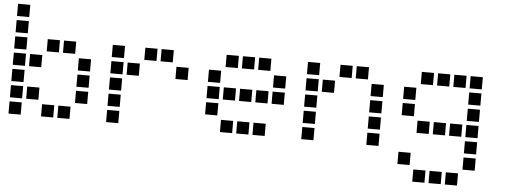

<svg xmlns="http://www.w3.org/2000/svg" viewBox="-54 -839 3108 1176"><g transform="rotate(5 1500.0 -250.5)"><path d="M14 -688Q13 -688 13 -688Q13 -688 13 -687V-614Q13 -613 13 -613Q13 -613 14 -613H87Q88 -613 88 -613Q88 -613 88 -614V-687Q88 -688 88 -688Q88 -688 87 -688ZM14 -588Q13 -588 13 -588Q13 -588 13 -587V-514Q13 -513 13 -513Q13 -513 14 -513H87Q88 -513 88 -513Q88 -513 88 -514V-587Q88 -588 88 -588Q88 -588 87 -588ZM14 -488Q13 -488 13 -488Q13 -488 13 -487V-414Q13 -413 13 -413Q13 -413 14 -413H87Q88 -413 88 -413Q88 -413 88 -414V-487Q88 -488 88 -488Q88 -488 87 -488ZM214 -488Q213 -488 213 -488Q213 -488 213 -487V-414Q213 -413 213 -413Q213 -413 214 -413H287Q288 -413 288 -413Q288 -413 288 -414V-487Q288 -488 288 -488Q288 -488 287 -488ZM314 -488Q313 -488 313 -488Q313 -488 313 -487V-414Q313 -413 313 -413Q313 -413 314 -413H387Q388 -413 388 -413Q388 -413 388 -414V-487Q388 -488 388 -488Q388 -488 387 -488ZM14 -388Q13 -388 13 -388Q13 -388 13 -387V-314Q13 -313 13 -313Q13 -313 14 -313H87Q88 -313 88 -313Q88 -313 88 -314V-387Q88 -388 88 -388Q88 -388 87 -388ZM114 -388Q113 -388 113 -388Q113 -388 113 -387V-314Q113 -313 113 -313Q113 -313 114 -313H187Q188 -313 188 -313Q188 -313 188 -314V-387Q188 -388 188 -388Q188 -388 187 -388ZM414 -388Q413 -388 413 -388Q413 -388 413 -387V-314Q413 -313 413 -313Q413 -313 414 -313H487Q488 -313 488 -313Q488 -313 488 -314V-387Q488 -388 488 -388Q488 -388 487 -388ZM14 -288Q13 -288 13 -288Q13 -288 13 -287V-214Q13 -213 13 -213Q13 -213 14 -213H87Q88 -213 88 -213Q88 -213 88 -214V-287Q88 -288 88 -288Q88 -288 87 -288ZM414 -288Q413 -288 413 -288Q413 -288 413 -287V-214Q413 -213 413 -213Q413 -213 414 -213H487Q488 -213 488 -213Q488 -213 488 -214V-287Q488 -288 488 -288Q488 -288 487 -288ZM14 -188Q13 -188 13 -188Q13 -188 13 -187V-114Q13 -113 13 -113Q13 -113 14 -113H87Q88 -113 88 -113Q88 -113 88 -114V-187Q88 -188 88 -188Q88 -188 87 -188ZM114 -188Q113 -188 113 -188Q113 -188 113 -187V-114Q113 -113 113 -113Q113 -113 114 -113H187Q188 -113 188 -113Q188 -113 188 -114V-187Q188 -188 188 -188Q188 -188 187 -188ZM414 -188Q413 -188 413 -188Q413 -188 413 -187V-114Q413 -113 413 -113Q413 -113 414 -113H487Q488 -113 488 -113Q488 -113 488 -114V-187Q488 -188 488 -188Q488 -188 487 -188ZM14 -88Q13 -88 13 -88Q13 -88 13 -87V-14Q13 -13 13 -13Q13 -13 14 -13H87Q88 -13 88 -13Q88 -13 88 -14V-87Q88 -88 88 -88Q88 -88 87 -88ZM214 -88Q213 -88 213 -88Q213 -88 213 -87V-14Q213 -13 213 -13Q213 -13 214 -13H287Q288 -13 288 -13Q288 -13 288 -14V-87Q288 -88 288 -88Q288 -88 287 -88ZM314 -88Q313 -88 313 -88Q313 -88 313 -87V-14Q313 -13 313 -13Q313 -13 314 -13H387Q388 -13 388 -13Q388 -13 388 -14V-87Q388 -88 388 -88Q388 -88 387 -88Z M614 -488Q613 -488 613 -488Q613 -488 613 -487V-414Q613 -413 613 -413Q613 -413 614 -413H687Q688 -413 688 -413Q688 -413 688 -414V-487Q688 -488 688 -488Q688 -488 687 -488ZM814 -488Q813 -488 813 -488Q813 -488 813 -487V-414Q813 -413 813 -413Q813 -413 814 -413H887Q888 -413 888 -413Q888 -413 888 -414V-487Q888 -488 888 -488Q888 -488 887 -488ZM914 -488Q913 -488 913 -488Q913 -488 913 -487V-414Q913 -413 913 -413Q913 -413 914 -413H987Q988 -413 988 -413Q988 -413 988 -414V-487Q988 -488 988 -488Q988 -488 987 -488ZM614 -388Q613 -388 613 -388Q613 -388 613 -387V-314Q613 -313 613 -313Q613 -313 614 -313H687Q688 -313 688 -313Q688 -313 688 -314V-387Q688 -388 688 -388Q688 -388 687 -388ZM714 -388Q713 -388 713 -388Q713 -388 713 -387V-314Q713 -313 713 -313Q713 -313 714 -313H787Q788 -313 788 -313Q788 -313 788 -314V-387Q788 -388 788 -388Q788 -388 787 -388ZM1014 -388Q1013 -388 1013 -388Q1013 -388 1013 -387V-314Q1013 -313 1013 -313Q1013 -313 1014 -313H1087Q1088 -313 1088 -313Q1088 -313 1088 -314V-387Q1088 -388 1088 -388Q1088 -388 1087 -388ZM614 -288Q613 -288 613 -288Q613 -288 613 -287V-214Q613 -213 613 -213Q613 -213 614 -213H687Q688 -213 688 -213Q688 -213 688 -214V-287Q688 -288 688 -288Q688 -288 687 -288ZM614 -188Q613 -188 613 -188Q613 -188 613 -187V-114Q613 -113 613 -113Q613 -113 614 -113H687Q688 -113 688 -113Q688 -113 688 -114V-187Q688 -188 688 -188Q688 -188 687 -188ZM614 -88Q613 -88 613 -88Q613 -88 613 -87V-14Q613 -13 613 -13Q613 -13 614 -13H687Q688 -13 688 -13Q688 -13 688 -14V-87Q688 -88 688 -88Q688 -88 687 -88Z M1314 -488Q1313 -488 1313 -488Q1313 -488 1313 -487V-414Q1313 -413 1313 -413Q1313 -413 1314 -413H1387Q1388 -413 1388 -413Q1388 -413 1388 -414V-487Q1388 -488 1388 -488Q1388 -488 1387 -488ZM1414 -488Q1413 -488 1413 -488Q1413 -488 1413 -487V-414Q1413 -413 1413 -413Q1413 -413 1414 -413H1487Q1488 -413 1488 -413Q1488 -413 1488 -414V-487Q1488 -488 1488 -488Q1488 -488 1487 -488ZM1514 -488Q1513 -488 1513 -488Q1513 -488 1513 -487V-414Q1513 -413 1513 -413Q1513 -413 1514 -413H1587Q1588 -413 1588 -413Q1588 -413 1588 -414V-487Q1588 -488 1588 -488Q1588 -488 1587 -488ZM1214 -388Q1213 -388 1213 -388Q1213 -388 1213 -387V-314Q1213 -313 1213 -313Q1213 -313 1214 -313H1287Q1288 -313 1288 -313Q1288 -313 1288 -314V-387Q1288 -388 1288 -388Q1288 -388 1287 -388ZM1614 -388Q1613 -388 1613 -388Q1613 -388 1613 -387V-314Q1613 -313 1613 -313Q1613 -313 1614 -313H1687Q1688 -313 1688 -313Q1688 -313 1688 -314V-387Q1688 -388 1688 -388Q1688 -388 1687 -388ZM1214 -288Q1213 -288 1213 -288Q1213 -288 1213 -287V-214Q1213 -213 1213 -213Q1213 -213 1214 -213H1287Q1288 -213 1288 -213Q1288 -213 1288 -214V-287Q1288 -288 1288 -288Q1288 -288 1287 -288ZM1314 -288Q1313 -288 1313 -288Q1313 -288 1313 -287V-214Q1313 -213 1313 -213Q1313 -213 1314 -213H1387Q1388 -213 1388 -213Q1388 -213 1388 -214V-287Q1388 -288 1388 -288Q1388 -288 1387 -288ZM1414 -288Q1413 -288 1413 -288Q1413 -288 1413 -287V-214Q1413 -213 1413 -213Q1413 -213 1414 -213H1487Q1488 -213 1488 -213Q1488 -213 1488 -214V-287Q1488 -288 1488 -288Q1488 -288 1487 -288ZM1514 -288Q1513 -288 1513 -288Q1513 -288 1513 -287V-214Q1513 -213 1513 -213Q1513 -213 1514 -213H1587Q1588 -213 1588 -213Q1588 -213 1588 -214V-287Q1588 -288 1588 -288Q1588 -288 1587 -288ZM1614 -288Q1613 -288 1613 -288Q1613 -288 1613 -287V-214Q1613 -213 1613 -213Q1613 -213 1614 -213H1687Q1688 -213 1688 -213Q1688 -213 1688 -214V-287Q1688 -288 1688 -288Q1688 -288 1687 -288ZM1214 -188Q1213 -188 1213 -188Q1213 -188 1213 -187V-114Q1213 -113 1213 -113Q1213 -113 1214 -113H1287Q1288 -113 1288 -113Q1288 -113 1288 -114V-187Q1288 -188 1288 -188Q1288 -188 1287 -188ZM1314 -88Q1313 -88 1313 -88Q1313 -88 1313 -87V-14Q1313 -13 1313 -13Q1313 -13 1314 -13H1387Q1388 -13 1388 -13Q1388 -13 1388 -14V-87Q1388 -88 1388 -88Q1388 -88 1387 -88ZM1414 -88Q1413 -88 1413 -88Q1413 -88 1413 -87V-14Q1413 -13 1413 -13Q1413 -13 1414 -13H1487Q1488 -13 1488 -13Q1488 -13 1488 -14V-87Q1488 -88 1488 -88Q1488 -88 1487 -88ZM1514 -88Q1513 -88 1513 -88Q1513 -88 1513 -87V-14Q1513 -13 1513 -13Q1513 -13 1514 -13H1587Q1588 -13 1588 -13Q1588 -13 1588 -14V-87Q1588 -88 1588 -88Q1588 -88 1587 -88Z M1814 -488Q1813 -488 1813 -488Q1813 -488 1813 -487V-414Q1813 -413 1813 -413Q1813 -413 1814 -413H1887Q1888 -413 1888 -413Q1888 -413 1888 -414V-487Q1888 -488 1888 -488Q1888 -488 1887 -488ZM2014 -488Q2013 -488 2013 -488Q2013 -488 2013 -487V-414Q2013 -413 2013 -413Q2013 -413 2014 -413H2087Q2088 -413 2088 -413Q2088 -413 2088 -414V-487Q2088 -488 2088 -488Q2088 -488 2087 -488ZM2114 -488Q2113 -488 2113 -488Q2113 -488 2113 -487V-414Q2113 -413 2113 -413Q2113 -413 2114 -413H2187Q2188 -413 2188 -413Q2188 -413 2188 -414V-487Q2188 -488 2188 -488Q2188 -488 2187 -488ZM1814 -388Q1813 -388 1813 -388Q1813 -388 1813 -387V-314Q1813 -313 1813 -313Q1813 -313 1814 -313H1887Q1888 -313 1888 -313Q1888 -313 1888 -314V-387Q1888 -388 1888 -388Q1888 -388 1887 -388ZM1914 -388Q1913 -388 1913 -388Q1913 -388 1913 -387V-314Q1913 -313 1913 -313Q1913 -313 1914 -313H1987Q1988 -313 1988 -313Q1988 -313 1988 -314V-387Q1988 -388 1988 -388Q1988 -388 1987 -388ZM2214 -388Q2213 -388 2213 -388Q2213 -388 2213 -387V-314Q2213 -313 2213 -313Q2213 -313 2214 -313H2287Q2288 -313 2288 -313Q2288 -313 2288 -314V-387Q2288 -388 2288 -388Q2288 -388 2287 -388ZM1814 -288Q1813 -288 1813 -288Q1813 -288 1813 -287V-214Q1813 -213 1813 -213Q1813 -213 1814 -213H1887Q1888 -213 1888 -213Q1888 -213 1888 -214V-287Q1888 -288 1888 -288Q1888 -288 1887 -288ZM2214 -288Q2213 -288 2213 -288Q2213 -288 2213 -287V-214Q2213 -213 2213 -213Q2213 -213 2214 -213H2287Q2288 -213 2288 -213Q2288 -213 2288 -214V-287Q2288 -288 2288 -288Q2288 -288 2287 -288ZM1814 -188Q1813 -188 1813 -188Q1813 -188 1813 -187V-114Q1813 -113 1813 -113Q1813 -113 1814 -113H1887Q1888 -113 1888 -113Q1888 -113 1888 -114V-187Q1888 -188 1888 -188Q1888 -188 1887 -188ZM2214 -188Q2213 -188 2213 -188Q2213 -188 2213 -187V-114Q2213 -113 2213 -113Q2213 -113 2214 -113H2287Q2288 -113 2288 -113Q2288 -113 2288 -114V-187Q2288 -188 2288 -188Q2288 -188 2287 -188ZM1814 -88Q1813 -88 1813 -88Q1813 -88 1813 -87V-14Q1813 -13 1813 -13Q1813 -13 1814 -13H1887Q1888 -13 1888 -13Q1888 -13 1888 -14V-87Q1888 -88 1888 -88Q1888 -88 1887 -88ZM2214 -88Q2213 -88 2213 -88Q2213 -88 2213 -87V-14Q2213 -13 2213 -13Q2213 -13 2214 -13H2287Q2288 -13 2288 -13Q2288 -13 2288 -14V-87Q2288 -88 2288 -88Q2288 -88 2287 -88Z M2514 -488Q2513 -488 2513 -488Q2513 -488 2513 -487V-414Q2513 -413 2513 -413Q2513 -413 2514 -413H2587Q2588 -413 2588 -413Q2588 -413 2588 -414V-487Q2588 -488 2588 -488Q2588 -488 2587 -488ZM2614 -488Q2613 -488 2613 -488Q2613 -488 2613 -487V-414Q2613 -413 2613 -413Q2613 -413 2614 -413H2687Q2688 -413 2688 -413Q2688 -413 2688 -414V-487Q2688 -488 2688 -488Q2688 -488 2687 -488ZM2714 -488Q2713 -488 2713 -488Q2713 -488 2713 -487V-414Q2713 -413 2713 -413Q2713 -413 2714 -413H2787Q2788 -413 2788 -413Q2788 -413 2788 -414V-487Q2788 -488 2788 -488Q2788 -488 2787 -488ZM2814 -488Q2813 -488 2813 -488Q2813 -488 2813 -487V-414Q2813 -413 2813 -413Q2813 -413 2814 -413H2887Q2888 -413 2888 -413Q2888 -413 2888 -414V-487Q2888 -488 2888 -488Q2888 -488 2887 -488ZM2414 -388Q2413 -388 2413 -388Q2413 -388 2413 -387V-314Q2413 -313 2413 -313Q2413 -313 2414 -313H2487Q2488 -313 2488 -313Q2488 -313 2488 -314V-387Q2488 -388 2488 -388Q2488 -388 2487 -388ZM2814 -388Q2813 -388 2813 -388Q2813 -388 2813 -387V-314Q2813 -313 2813 -313Q2813 -313 2814 -313H2887Q2888 -313 2888 -313Q2888 -313 2888 -314V-387Q2888 -388 2888 -388Q2888 -388 2887 -388ZM2414 -288Q2413 -288 2413 -288Q2413 -288 2413 -287V-214Q2413 -213 2413 -213Q2413 -213 2414 -213H2487Q2488 -213 2488 -213Q2488 -213 2488 -214V-287Q2488 -288 2488 -288Q2488 -288 2487 -288ZM2814 -288Q2813 -288 2813 -288Q2813 -288 2813 -287V-214Q2813 -213 2813 -213Q2813 -213 2814 -213H2887Q2888 -213 2888 -213Q2888 -213 2888 -214V-287Q2888 -288 2888 -288Q2888 -288 2887 -288ZM2514 -188Q2513 -188 2513 -188Q2513 -188 2513 -187V-114Q2513 -113 2513 -113Q2513 -113 2514 -113H2587Q2588 -113 2588 -113Q2588 -113 2588 -114V-187Q2588 -188 2588 -188Q2588 -188 2587 -188ZM2614 -188Q2613 -188 2613 -188Q2613 -188 2613 -187V-114Q2613 -113 2613 -113Q2613 -113 2614 -113H2687Q2688 -113 2688 -113Q2688 -113 2688 -114V-187Q2688 -188 2688 -188Q2688 -188 2687 -188ZM2714 -188Q2713 -188 2713 -188Q2713 -188 2713 -187V-114Q2713 -113 2713 -113Q2713 -113 2714 -113H2787Q2788 -113 2788 -113Q2788 -113 2788 -114V-187Q2788 -188 2788 -188Q2788 -188 2787 -188ZM2814 -188Q2813 -188 2813 -188Q2813 -188 2813 -187V-114Q2813 -113 2813 -113Q2813 -113 2814 -113H2887Q2888 -113 2888 -113Q2888 -113 2888 -114V-187Q2888 -188 2888 -188Q2888 -188 2887 -188ZM2814 -88Q2813 -88 2813 -88Q2813 -88 2813 -87V-14Q2813 -13 2813 -13Q2813 -13 2814 -13H2887Q2888 -13 2888 -13Q2888 -13 2888 -14V-87Q2888 -88 2888 -88Q2888 -88 2887 -88ZM2414 12Q2413 12 2413 12Q2413 12 2413 13V86Q2413 87 2413 87Q2413 87 2414 87H2487Q2488 87 2488 87Q2488 87 2488 86V13Q2488 12 2488 12Q2488 12 2487 12ZM2814 12Q2813 12 2813 12Q2813 12 2813 13V86Q2813 87 2813 87Q2813 87 2814 87H2887Q2888 87 2888 87Q2888 87 2888 86V13Q2888 12 2888 12Q2888 12 2887 12ZM2514 112Q2513 112 2513 112Q2513 112 2513 113V186Q2513 187 2513 187Q2513 187 2514 187H2587Q2588 187 2588 187Q2588 187 2588 186V113Q2588 112 2588 112Q2588 112 2587 112ZM2614 112Q2613 112 2613 112Q2613 112 2613 113V186Q2613 187 2613 187Q2613 187 2614 187H2687Q2688 187 2688 187Q2688 187 2688 186V113Q2688 112 2688 112Q2688 112 2687 112ZM2714 112Q2713 112 2713 112Q2713 112 2713 113V186Q2713 187 2713 187Q2713 187 2714 187H2787Q2788 187 2788 187Q2788 187 2788 186V113Q2788 112 2788 112Q2788 112 2787 112Z"/></g></svg>

Font: Doto
Style: Bold
Weight: 700
Monospace: yes
Version: Version 1.000